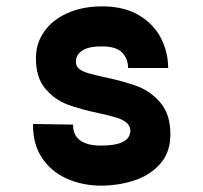

<svg xmlns="http://www.w3.org/2000/svg" viewBox="-20 -572 640 604"><path d="M298 -114Q345 -114 367.9 -126.4Q390.8 -138.8 390 -163Q388.8 -178 376.2 -187.6Q363.6 -197.2 342.5 -203.2Q321.4 -209.2 291.8 -215.8Q232.2 -228.2 191.9 -243.4Q151.6 -258.6 122.3 -293.4Q93 -328.2 93 -389Q93 -435 118.5 -472Q144 -509 191.5 -530.5Q239 -552 302 -552Q370 -552 417 -524.1Q464 -496.2 486.5 -451.7Q509 -407.2 509 -358H383Q383 -386.8 364.5 -406.4Q346 -426 300.8 -426Q255.8 -426 236.5 -411.5Q217.2 -397 219 -374.6Q219.6 -361.6 231.1 -353.7Q242.6 -345.8 261.4 -340.7Q280.2 -335.6 308.6 -329.2Q369.8 -316.4 411.7 -300.8Q453.6 -285.2 484.8 -248.9Q516 -212.6 516 -149Q516 -91.6 482.8 -55.3Q449.6 -19 400.1 -3.5Q350.6 12 298 12Q240.4 12 190.9 -9.7Q141.4 -31.4 112.2 -75.1Q83 -118.8 84 -182L210 -180Q209 -148.2 231.2 -131.1Q253.4 -114 298 -114Z"/></svg>

Font: Fliege Mono Thin
Style: Regular
Weight: 100
Version: Version 0.020;Glyphs 3.3 (3306)